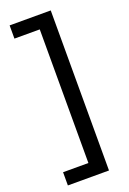

<svg xmlns="http://www.w3.org/2000/svg" viewBox="-165 -770 659 983"><g transform="rotate(-20 164.5 -278.0)"><path d="M25 86H163V-642H25V-714H249V158H25Z"/></g></svg>

Font: Noto Sans Lepcha
Style: Regular
Weight: 400
Designer: Monotype Design Team
Foundry: Monotype Imaging Inc.
Version: Version 2.006; ttfautohint (v1.8.4.7-5d5b)